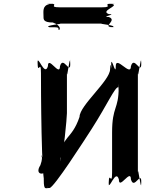

<svg xmlns="http://www.w3.org/2000/svg" viewBox="-20 -1045 896 1050"><path d="M218 -952C218 -984 210 -1013 250 -1023C300 -1023 201 -1025 251 -1025C311 -1025 238 -1005 306 -1005H538C606 -1005 533 -1025 593 -1025C643 -1025 544 -1023 594 -1023C634 -1013 525 -986 575 -968C625 -968 525 -952 575 -952C625 -934 535 -897 594 -897C644 -897 543 -896 593 -896C633 -905 506 -916 538 -916H306C338 -916 211 -905 251 -896C301 -896 300 -896 300 -882C309 -877 319 -904 269 -922C219 -922 218 -938 218 -952ZM482 -341C566 -472 609 -571 627 -568C627 -506 629 -629 629 -567C629 -444 593 -465 593 -320V-102C593 -22 575 -116 575 -44C575 18 574 -108 574 -46C574 7 612 -126 630 -64C630 -2 696 -126 696 -64C714 -2 753 -119 753 -46C753 16 752 -106 752 -44C752 10 734 -146 734 -102V-645C734 -601 752 -756 752 -702C752 -640 753 -763 753 -701C753 -628 714 -745 696 -683C696 -621 613 -745 613 -683C613 -621 589 -749 587 -691C587 -629 589 -754 589 -692C592 -626 586 -734 582 -666C582 -604 415 -468 415 -406C371 -275 313 -303 313 -181C313 -119 310 -244 310 -182C327 -178 346 -406 346 -426V-645C346 -601 363 -756 363 -702C363 -640 365 -763 365 -701C365 -628 326 -745 308 -683C308 -621 242 -745 242 -683C224 -621 185 -754 185 -701C185 -639 186 -764 186 -702C186 -630 204 -725 204 -645C204 -583 205 -37 228 -37C251 -19 234 8 234 -84C234 -184 231 -188 208 -188C194 -198 223 -204 201 -142C161 -80 243 -80 243 -142C243 -204 266 -202 246 -198C223 -198 220 -194 220 -94C217 2 225 -17 251 -17C274 -17 442 -279 482 -341Z"/></svg>

Font: Hussar Przerywany
Style: Regular
Weight: 400
Foundry: Cannot Into Space Fonts
Version: Version 0.982